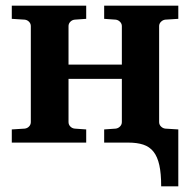

<svg xmlns="http://www.w3.org/2000/svg" viewBox="-20 -508 678 684"><path d="M554.2 155.8Q554.2 110.4 547.6 80.3Q541 50.3 526.9 32.5Q512.7 14.6 490.5 7.3Q468.3 0 437 0H351.1V-46.9L392.1 -49.8Q400.9 -50.8 407.5 -57.4Q414.1 -64 414.1 -73.2V-227.1H224.1V-73.2Q224.1 -64 230.5 -57.4Q236.8 -50.8 246.1 -49.8L287.1 -46.9V0H22V-46.9L67.9 -49.8Q77.1 -50.8 83.5 -57.4Q89.8 -64 89.8 -73.2V-415Q89.8 -423.8 83.5 -430.4Q77.1 -437 67.9 -438L22 -440.9V-487.8H287.1V-440.9L246.1 -438Q236.8 -437 230.5 -430.4Q224.1 -423.8 224.1 -415V-277.8H414.1V-415Q414.1 -423.8 407.5 -430.4Q400.9 -437 392.1 -438L351.1 -440.9V-487.8H615.2V-440.9L568.8 -438Q560.1 -437 553.5 -430.4Q546.9 -423.8 546.9 -415V-73.2Q546.9 -64 553.5 -57.4Q560.1 -50.8 568.8 -49.8L615.2 -46.9V155.8Z"/></svg>

Font: Charis SIL
Style: Bold
Weight: 700
Foundry: SIL International
Version: Version 4.112